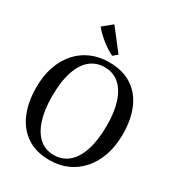

<svg xmlns="http://www.w3.org/2000/svg" viewBox="-229 -1125 1172 1276"><g transform="rotate(30 357.0 -487.0)"><path d="M350.5 11Q243.5 12 172 -36Q100.5 -84 65 -169.2Q29.5 -254.5 29.5 -365.5Q29.5 -454.5 54.2 -526Q79 -597.5 124.2 -648Q169.5 -698.5 231 -725Q292.5 -751.5 366 -751.5Q471.5 -751.5 542.2 -705.5Q613 -659.5 648.5 -576.2Q684 -493 684 -381Q684 -292 659.5 -220Q635 -148 590.2 -96.5Q545.5 -45 484.5 -17.2Q423.5 10.5 350.5 11ZM355 -32.5Q418 -32.5 464.8 -71.5Q511.5 -110.5 537.2 -188Q563 -265.5 563 -380.5Q563 -480.5 539.5 -554Q516 -627.5 470.2 -667.8Q424.5 -708 357.5 -708Q294.5 -708 248 -670.5Q201.5 -633 175.8 -556.8Q150 -480.5 150 -365.5Q150 -263.5 173.5 -188.8Q197 -114 242.8 -73.2Q288.5 -32.5 355 -32.5ZM361 -798.5Q342 -807 319 -821.8Q296 -836.5 273.2 -854.8Q250.5 -873 231 -892Q211.5 -911 198 -928L269.5 -986.5L394.5 -826L362 -798.5Z"/></g></svg>

Font: Merriweather 60pt
Style: Regular
Weight: 400
Version: Version 2.100